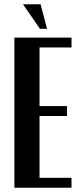

<svg xmlns="http://www.w3.org/2000/svg" viewBox="-20 -874 375 894"><path d="M313 -699V-653H164V-380H292V-334H164V-46H313V0H47V-699ZM166 -740 87 -854H169L199 -740Z"/></svg>

Font: Moniqa ExtBd Paragraph
Style: Regular
Weight: 800
Designer: Rajesh Rajput
Foundry: Rajesh Rajput
Version: Version 1.000